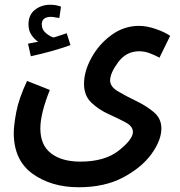

<svg xmlns="http://www.w3.org/2000/svg" viewBox="-20 -559 759 809"><path d="M38 1Q38 116 117 173Q196 230 312 230Q421 230 499 188.5Q577 147 618.5 89.5Q660 32 660 -18Q660 -60 627.5 -87Q595 -114 552 -134.5Q509 -155 476.5 -174.5Q444 -194 444 -220Q444 -251 478 -297Q512 -343 567 -343Q590 -343 614 -333.5Q638 -324 652 -316L697 -408Q674 -424 636 -437Q598 -450 566 -450Q502 -450 449 -411Q396 -372 365 -315Q334 -258 334 -206Q334 -156 365 -126.5Q396 -97 437 -78.5Q478 -60 509 -43.5Q540 -27 540 -3Q540 28 481 75Q422 122 318 122Q241 122 195.5 87.5Q150 53 150 -18Q150 -80 190 -180L94 -218Q59 -143 48.5 -86.5Q38 -30 38 1ZM277 -369 261 -419Q249 -415 235.5 -410.5Q222 -406 206 -401Q191 -405 173.5 -419.5Q156 -434 156 -456Q156 -488 195 -488Q203 -488 212 -486Q221 -484 230 -483L237 -531Q216 -539 192 -539Q154 -539 127 -517.5Q100 -496 100 -456Q100 -431 112 -412.5Q124 -394 141 -383Q128 -381 98 -375L110 -322Q202 -342 277 -369Z"/></svg>

Font: Noto Sans Arabic UI ExtraCondensed Semi
Style: Regular
Weight: 600
Width: 3
Designer: Nadine Chahine - Monotype Design Team
Foundry: Monotype Imaging Inc.
Version: Version 1.900